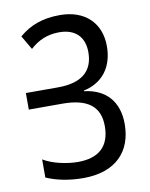

<svg xmlns="http://www.w3.org/2000/svg" viewBox="-83 -785 668 856"><g transform="rotate(-10 251.0 -357.0)"><path d="M430 -551C430 -657 360 -724 247 -724C168 -724 111 -702 62 -660L99 -597C135 -630 177 -649 231 -649C303 -649 344 -609 344 -539C344 -451 288 -408 184 -408H38V-333H190C304 -333 359 -291 359 -202C359 -110 308 -65 214 -65C163 -65 99 -79 58 -104V-22C103 -2 161 10 225 10C373 10 448 -72 448 -196C448 -296 394 -359 295 -371V-374C379 -392 430 -455 430 -551Z"/></g></svg>

Font: Noto Sans Armenian Condensed
Style: Regular
Weight: 400
Width: 3
Designer: Monotype Design Team
Foundry: Monotype Imaging Inc.
Version: Version 2.008